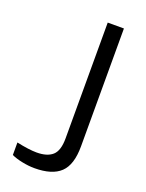

<svg xmlns="http://www.w3.org/2000/svg" viewBox="-141 -805 667 880"><g transform="rotate(20 192.5 -365.0)"><path d="M27 -17V-78Q88 -65 125 -65Q176 -65 202 -88Q228 -111 228 -171V-736H307V-161Q307 -71 266.5 -32.5Q226 6 140 6Q112 6 80 -0.5Q48 -7 27 -17Z"/></g></svg>

Font: Exo
Style: Regular
Weight: 400
Designer: Natanael Gama
Foundry: Natanael Gama
Version: Version 1.500; ttfautohint (v1.6)